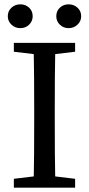

<svg xmlns="http://www.w3.org/2000/svg" viewBox="-20 -867 411 887"><path d="M131 -792Q131 -769 114.5 -753Q98 -737 74 -737Q50 -737 33 -753Q16 -769 16 -792Q16 -816 33 -831.5Q50 -847 74 -847Q98 -847 114.5 -831.5Q131 -816 131 -792ZM327 -669V-628L235 -617Q233 -533 233 -359V-310Q233 -138 235 -52L327 -41V0H44V-41L136 -52Q138 -136 138 -310V-359Q138 -531 136 -617L44 -628V-669ZM355 -792Q355 -769 338 -753Q321 -737 297 -737Q273 -737 256.5 -753Q240 -769 240 -792Q240 -816 256.5 -831.5Q273 -847 297 -847Q321 -847 338 -831.5Q355 -816 355 -792Z"/></svg>

Font: TypoPRO Source Serif Pro
Style: Regular
Weight: 400
Designer: Frank Grießhammer
Foundry: Adobe Systems Incorporated
Version: Version 1.017;PS 1.0;hotconv 1.0.79;makeotf.lib2.5.61930